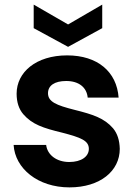

<svg xmlns="http://www.w3.org/2000/svg" viewBox="-20 -803 585 832"><path d="M39 -175C45 -73 144 9 281 9C414 9 499 -62 499 -158C498 -195 489 -224 470 -247C432 -291 383 -307 303 -327C224 -347 188 -362 188 -399C188 -432 216 -452 267 -452C322 -452 356 -424 360 -380H494C486 -492 403 -563 271 -563C136 -563 52 -490 52 -397C52 -360 62 -330 81 -308C119 -264 167 -248 250 -228C330 -207 365 -194 365 -158C365 -125 333 -101 280 -101C225 -101 185 -132 180 -175ZM275 -600 423 -681V-783L275 -697L126 -783V-681Z"/></svg>

Font: Poppins SemiBold
Style: Regular
Weight: 600
Designer: Ninad Kale (Devanagari), Jonny Pinhorn (Latin)
Foundry: Indian Type Foundry
Version: 4.004